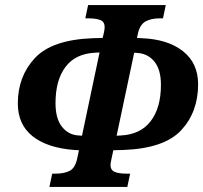

<svg xmlns="http://www.w3.org/2000/svg" viewBox="-20 -734 799 754"><path d="M185 -52H197Q232 -52 253.5 -63Q275 -74 283 -111L290 -144L272 -145Q166 -153 108 -199Q50 -245 50 -328Q50 -434 117 -506Q184 -578 345 -584L383 -585L387 -601Q391 -617 391 -628Q391 -648 374.5 -655Q358 -662 326 -662H315L326 -714H631L620 -662H608Q573 -662 551 -649.5Q529 -637 521 -600L518 -585L536 -584Q639 -580 698.5 -533Q758 -486 758 -403Q758 -294 691.5 -222.5Q625 -151 464 -145L425 -144L418 -111Q417 -105 415.5 -98.5Q414 -92 414 -86Q414 -66 430.5 -59Q447 -52 479 -52H491L480 0H174ZM302 -201 371 -528 353 -527Q276 -523 237 -471Q198 -419 198 -329Q198 -268 223.5 -236Q249 -204 289 -202ZM455 -202Q532 -206 572 -258.5Q612 -311 612 -401Q612 -461 586 -492.5Q560 -524 519 -526L507 -527L438 -201Z"/></svg>

Font: Noto Serif Narrow
Style: Bold Italic
Weight: 700
Width: 4
Italic angle: -12°
Designer: Monotype Design Team
Foundry: Monotype Imaging Inc.
Version: Version 1.001